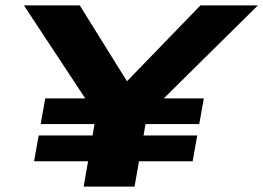

<svg xmlns="http://www.w3.org/2000/svg" viewBox="-20 -695 980 715"><path d="M131.5 -233H722L739 -328.5H148.5ZM107 -94.5H697.5L714.5 -190.5H124ZM291.5 0H481L528 -267.5L940.5 -675H726.5L453.5 -393H452.5L277 -675H69L338 -267Z"/></svg>

Font: Anybody Expanded
Style: Bold Italic
Weight: 700
Width: 7
Italic angle: -10°
Version: Version 1.113;gftools[0.9.25]